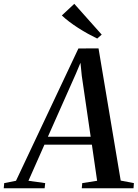

<svg xmlns="http://www.w3.org/2000/svg" viewBox="-90 -1006 738 1026"><path d="M-70 0 -67.5 -27.5 -4.5 -40 329 -747 436.5 -747.5 555 -41 625.5 -27.5 623.5 0H347L349.5 -27.5L429 -40L401 -233H147.5L62 -40L151.5 -27.5L148.5 0ZM166 -275.5H394.5L347 -601L340 -670.5L315.5 -612ZM429.5 -800Q406.5 -811 380.2 -825.5Q354 -840 328.2 -856.5Q302.5 -873 279.8 -890.2Q257 -907.5 240.5 -923.5L307 -985.5L453.5 -821Z"/></svg>

Font: Merriweather 96pt Medium
Style: Italic
Weight: 500
Italic angle: -7.8°
Version: Version 2.101